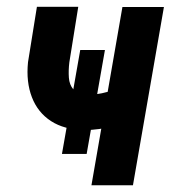

<svg xmlns="http://www.w3.org/2000/svg" viewBox="-20 -549 516 569"><path d="M291 -400.9 236.8 -92.8H163.6L217.8 -400.9ZM465.8 -528.3 374 0H251L342.8 -528.3ZM367.7 -299.3 357.4 -193.8Q338.9 -183.6 317.6 -176.8Q296.4 -169.9 274.4 -166.7Q252.4 -163.6 230.5 -163.6Q170.4 -164.6 131.1 -190.2Q91.8 -215.8 74.5 -261Q57.1 -306.2 63 -364.7L89.4 -528.8H211.9L185.5 -364.3Q182.6 -340.3 184.1 -319.1Q185.5 -297.9 197.5 -283.9Q209.5 -270 237.8 -269Q260.3 -268.1 282.2 -272.7Q304.2 -277.3 325.4 -284.7Q346.7 -292 367.7 -299.3Z"/></svg>

Font: Roboto Condensed SemiBold
Style: Italic
Weight: 600
Italic angle: -12°
Designer: Christian Robertson
Foundry: Google
Version: Version 3.008; 2023